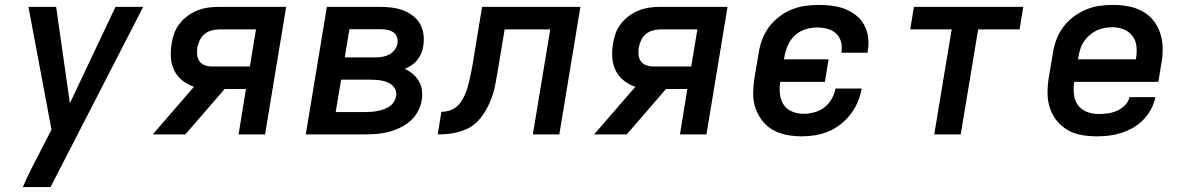

<svg xmlns="http://www.w3.org/2000/svg" viewBox="-20 -548 4840 783"><path d="M186 215H73Q92 171 114 128Q136 85 158 43L190 -19L96 -520H209L265 -127L451 -520H564L240 110Z M603 0 771 -194Q745 -203 724 -219.5Q703 -236 691 -260Q679 -284 677 -312.5Q675 -341 680 -370Q683 -391 690.5 -412Q698 -433 712.5 -451.5Q727 -470 745.5 -483.5Q764 -497 785.5 -505.5Q807 -514 828.5 -517Q850 -520 871 -520H1147L1061 0H953L983 -185H896L736 0ZM843 -277H999L1024 -428H872Q857 -428 841.5 -423.5Q826 -419 814 -409Q802 -399 795 -384.5Q788 -370 785 -355Q783 -340 784 -325.5Q785 -311 792.5 -299.5Q800 -288 814 -282.5Q828 -277 843 -277Z M1227 0 1313 -520H1531Q1555 -520 1578.5 -517Q1602 -514 1623.5 -506Q1645 -498 1663.5 -484Q1682 -470 1693 -450.5Q1704 -431 1707 -407.5Q1710 -384 1706 -359Q1704 -345 1698 -330.5Q1692 -316 1682 -303.5Q1672 -291 1658.5 -282Q1645 -273 1631 -267Q1649 -259 1663.5 -246.5Q1678 -234 1688 -217.5Q1698 -201 1700.5 -180.5Q1703 -160 1700 -139Q1696 -116 1684 -93.5Q1672 -71 1653 -54.5Q1634 -38 1611 -27Q1588 -16 1564.5 -10Q1541 -4 1517.5 -2Q1494 0 1471 0ZM1386 -314H1512Q1526 -314 1540.5 -316.5Q1555 -319 1568 -326Q1581 -333 1590 -345.5Q1599 -358 1601 -372Q1603 -385 1598.5 -397.5Q1594 -410 1583 -417Q1572 -424 1558.5 -426.5Q1545 -429 1531 -429H1405ZM1349 -91H1471Q1483 -91 1495.5 -92Q1508 -93 1520 -95.5Q1532 -98 1544 -102Q1556 -106 1567.5 -113.5Q1579 -121 1586 -132Q1593 -143 1595 -155Q1598 -168 1594 -179Q1590 -190 1582 -198Q1574 -206 1563 -211Q1552 -216 1540.5 -218.5Q1529 -221 1517 -222Q1505 -223 1493 -223H1371Z M1765 0 1780 -92Q1795 -92 1809.5 -96Q1824 -100 1837 -109Q1850 -118 1859 -131.5Q1868 -145 1875 -159.5Q1882 -174 1886 -188.5Q1890 -203 1893.5 -217.5Q1897 -232 1900 -247Q1903 -262 1906 -277L1946 -520H2347L2261 0H2153L2224 -428H2038L2011 -266Q2007 -246 2004 -226.5Q2001 -207 1996.5 -187.5Q1992 -168 1985 -149Q1978 -130 1968.5 -111.5Q1959 -93 1946.5 -75.5Q1934 -58 1918 -44Q1902 -30 1882.5 -21.5Q1863 -13 1843 -8Q1823 -3 1803.5 -1.5Q1784 0 1765 0Z M2403 0 2571 -194Q2545 -203 2524 -219.5Q2503 -236 2491 -260Q2479 -284 2477 -312.5Q2475 -341 2480 -370Q2483 -391 2490.5 -412Q2498 -433 2512.5 -451.5Q2527 -470 2545.5 -483.5Q2564 -497 2585.5 -505.5Q2607 -514 2628.5 -517Q2650 -520 2671 -520H2947L2861 0H2753L2783 -185H2696L2536 0ZM2643 -277H2799L2824 -428H2672Q2657 -428 2641.5 -423.5Q2626 -419 2614 -409Q2602 -399 2595 -384.5Q2588 -370 2585 -355Q2583 -340 2584 -325.5Q2585 -311 2592.5 -299.5Q2600 -288 2614 -282.5Q2628 -277 2643 -277Z M3250 8Q3218 8 3187.5 2Q3157 -4 3131.5 -18.5Q3106 -33 3088 -56.5Q3070 -80 3060.5 -108.5Q3051 -137 3051.5 -168.5Q3052 -200 3057 -232L3074 -332Q3078 -359 3088 -386Q3098 -413 3115.5 -437Q3133 -461 3157 -479.5Q3181 -498 3208 -509Q3235 -520 3263 -524Q3291 -528 3318 -528Q3346 -528 3373.5 -524.5Q3401 -521 3425.5 -511.5Q3450 -502 3470.5 -486Q3491 -470 3503.5 -447.5Q3516 -425 3520 -397.5Q3524 -370 3519 -343L3518 -333H3411L3412 -338Q3415 -360 3409 -380Q3403 -400 3388 -413Q3373 -426 3352.5 -431Q3332 -436 3311 -436Q3287 -436 3263 -428Q3239 -420 3221 -403Q3203 -386 3193 -363Q3183 -340 3179 -317L3177 -306H3359L3344 -214H3162Q3158 -190 3160.5 -165.5Q3163 -141 3175.5 -121.5Q3188 -102 3210.5 -93Q3233 -84 3258 -84Q3279 -84 3301 -90Q3323 -96 3341.5 -110Q3360 -124 3371.5 -144.5Q3383 -165 3387 -186V-187H3494V-186Q3489 -159 3478 -132.5Q3467 -106 3449 -82.5Q3431 -59 3408 -41Q3385 -23 3358.5 -12Q3332 -1 3304.5 3.5Q3277 8 3250 8Z M3790 0 3861 -428H3692L3707 -520H4153L4138 -428H3969L3898 0Z M4453 8Q4421 8 4390 2.5Q4359 -3 4333.5 -18Q4308 -33 4289.5 -56Q4271 -79 4261.5 -108Q4252 -137 4252 -168.5Q4252 -200 4257 -232L4274 -332Q4278 -359 4288 -386Q4298 -413 4315.5 -437Q4333 -461 4357 -479Q4381 -497 4408 -508.5Q4435 -520 4462.5 -524Q4490 -528 4517 -528Q4549 -528 4580 -522.5Q4611 -517 4638 -502.5Q4665 -488 4683.5 -464.5Q4702 -441 4711.5 -412.5Q4721 -384 4721.5 -352Q4722 -320 4716 -288L4704 -214H4361Q4357 -189 4359.5 -164Q4362 -139 4375.5 -120Q4389 -101 4412 -92Q4435 -83 4460 -83Q4479 -83 4497.5 -85.5Q4516 -88 4534.5 -96Q4553 -104 4567.5 -118.5Q4582 -133 4586 -152H4692Q4687 -127 4674.5 -103.5Q4662 -80 4643.5 -60.5Q4625 -41 4601.5 -27.5Q4578 -14 4553 -6Q4528 2 4503 5Q4478 8 4453 8ZM4376 -306H4612Q4617 -331 4615 -355.5Q4613 -380 4600 -399Q4587 -418 4564.5 -427.5Q4542 -437 4517 -437Q4501 -437 4484.5 -434Q4468 -431 4453 -424Q4438 -417 4424.5 -405.5Q4411 -394 4401 -379.5Q4391 -365 4386 -349Q4381 -333 4378 -317Z"/></svg>

Font: Iosevka SmBd Ex Obl
Style: Regular
Weight: 600
Width: 7
Italic angle: -9°
Monospace: yes
Designer: Belleve Invis
Foundry: Belleve Invis
Version: Version 32.5.0; ttfautohint (v1.8.4)